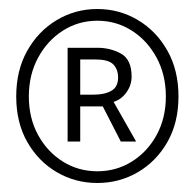

<svg xmlns="http://www.w3.org/2000/svg" viewBox="-20 -732 432 426"><path d="M196 -326Q147 -326 106 -350Q65 -374 40.5 -417Q16 -460 16 -518Q16 -576 40.5 -619.5Q65 -663 106 -687.5Q147 -712 196 -712Q245 -712 286 -687.5Q327 -663 351.5 -619.5Q376 -576 376 -518Q376 -460 351.5 -417Q327 -374 286 -350Q245 -326 196 -326ZM196 -352Q238 -352 272.5 -373.5Q307 -395 327.5 -432.5Q348 -470 348 -518Q348 -566 327.5 -604Q307 -642 272.5 -664Q238 -686 196 -686Q154 -686 119.5 -664Q85 -642 64.5 -604Q44 -566 44 -518Q44 -470 64.5 -432.5Q85 -395 119.5 -373.5Q154 -352 196 -352ZM130 -418V-626H196Q225 -626 248.5 -613Q272 -600 272 -562Q272 -543 260.5 -527Q249 -511 232 -506L282 -418H248L208 -496H158V-418ZM158 -522H188Q212 -522 227 -530.5Q242 -539 242 -560Q242 -578 231.5 -589Q221 -600 192 -600H158Z"/></svg>

Font: Mada ExtraLight
Style: Regular
Weight: 250
Designer: Khaled Hosny
Version: Version 1.5